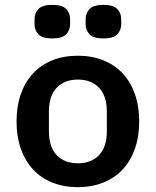

<svg xmlns="http://www.w3.org/2000/svg" viewBox="-20 -757 640 789"><path d="M195 -599Q154 -599 138 -616Q122 -633 122 -657V-679Q122 -703 138 -720Q154 -737 195 -737Q236 -737 252 -720Q268 -703 268 -679V-657Q268 -633 252 -616Q236 -599 195 -599ZM405 -599Q364 -599 348 -616Q332 -633 332 -657V-679Q332 -703 348 -720Q364 -737 405 -737Q446 -737 462 -720Q478 -703 478 -679V-657Q478 -633 462 -616Q446 -599 405 -599ZM300 12Q241 12 194.5 -7Q148 -26 115.5 -61Q83 -96 65.5 -146Q48 -196 48 -258Q48 -320 65.5 -370Q83 -420 115.5 -455Q148 -490 194.5 -509Q241 -528 300 -528Q358 -528 405 -509Q452 -490 484.5 -455Q517 -420 534.5 -370Q552 -320 552 -258Q552 -196 534.5 -146Q517 -96 484.5 -61Q452 -26 405 -7Q358 12 300 12ZM300 -86Q355 -86 387 -119.5Q419 -153 419 -218V-298Q419 -363 387 -396.5Q355 -430 300 -430Q245 -430 213 -396.5Q181 -363 181 -298V-218Q181 -153 213 -119.5Q245 -86 300 -86Z"/></svg>

Font: IBM Plex Mono SmBld
Style: Regular
Weight: 600
Monospace: yes
Designer: Mike Abbink, Paul van der Laan, Pieter van Rosmalen
Foundry: Bold Monday
Version: Version 2.3